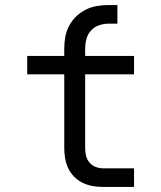

<svg xmlns="http://www.w3.org/2000/svg" viewBox="-20 -742 640 762"><path d="M390 0Q369 0 348.5 -3.5Q328 -7 309 -16Q290 -25 275 -40Q260 -55 251 -74Q242 -93 238.5 -113.5Q235 -134 235 -155V-447H88V-520H235V-549Q235 -572 239 -595Q243 -618 254 -639Q265 -660 282 -676.5Q299 -693 320 -703.5Q341 -714 364 -718Q387 -722 410 -722H446V-648H410Q391 -648 372.5 -641.5Q354 -635 341 -620.5Q328 -606 323 -587Q318 -568 318 -549V-520H512V-447H318V-155Q318 -139 321.5 -124Q325 -109 335 -97Q345 -85 359.5 -79.5Q374 -74 390 -74H512V0Z"/></svg>

Font: Iosevka SS04 Extended
Style: Regular
Weight: 400
Width: 7
Monospace: yes
Designer: Belleve Invis
Foundry: Belleve Invis
Version: Version 19.0.0; ttfautohint (v1.8.4)